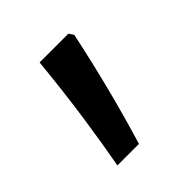

<svg xmlns="http://www.w3.org/2000/svg" viewBox="-92 -194 410 410"><g transform="rotate(-45 113.5 11.5)"><path d="M166 -125 173 -114Q144 23 106 148H41Q51 94 61 25.5Q71 -43 79 -125Z"/></g></svg>

Font: CMG Sans Medium
Style: Regular
Weight: 500
Designer: Julieta Ulanovsky
Foundry: Julieta Ulanovsky
Version: Version 7.200